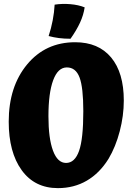

<svg xmlns="http://www.w3.org/2000/svg" viewBox="-20 -951 689 991"><path d="M368 -733Q488 -733 553.5 -654.5Q619 -576 619 -432Q619 -354 598 -273.5Q577 -193 540 -131Q494 -57 428 -18.5Q362 20 279 20Q159 20 92 -72.5Q25 -165 25 -323Q25 -504 120 -618.5Q215 -733 368 -733ZM321 -110Q366 -110 388 -172Q410 -234 410 -377Q410 -500 390.5 -551.5Q371 -603 325 -603Q279 -603 254.5 -537Q230 -471 230 -351Q230 -237 253.5 -173.5Q277 -110 321 -110ZM417 -913Q411 -873 393 -834Q375 -795 344 -751Q312 -751 284.5 -754.5Q257 -758 231 -765Q244 -804 252 -846Q260 -888 262 -927Q300 -933 342.5 -929.5Q385 -926 417 -913Z"/></svg>

Font: Atma
Style: Bold
Weight: 700
Designer: Gregori Vincens, Jeremie Hornus, Riccardo Olocco, Yoann Minet.
Foundry: black foundry
Version: Version 1.102;PS 1.100;hotconv 1.0.86;makeotf.lib2.5.63406